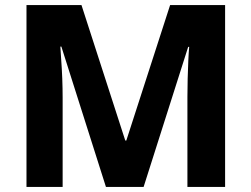

<svg xmlns="http://www.w3.org/2000/svg" viewBox="-20 -734 987 754"><path d="M396 0 221 -551H217Q218 -530 220.5 -497Q223 -464 224.5 -425.5Q226 -387 226 -350V0H84V-714H300L472 -182H476L648 -714H864V0H716V-354Q716 -388 717 -425.5Q718 -463 719.5 -496Q721 -529 723 -550H719L544 0Z"/></svg>

Font: Noto Sans Oriya
Style: Bold
Weight: 700
Designer: Amélie Bonet and Sol Matas
Foundry: Google LLC
Version: Version 2.006; ttfautohint (v1.8.4.7-5d5b)